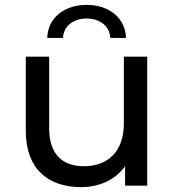

<svg xmlns="http://www.w3.org/2000/svg" viewBox="-20 -763 717 789"><path d="M336 -687C389 -687 431 -657 433 -607H498C495 -691 426 -743 336 -743C246 -743 177 -691 174 -607H239C241 -657 283 -687 336 -687ZM489 -530V-256C489 -142 425 -80 325 -80C234 -80 182 -132 182 -236V-530H86V-225C86 -69 177 6 314 6C389 6 455 -25 494 -80V0H585V-530Z"/></svg>

Font: AWKNG-Font Medium
Style: Regular
Weight: 500
Designer: Awakening Church
Foundry: Awakening Church
Version: Version 1.700;PS 001.700;hotconv 1.0.88;makeotf.lib2.5.64775